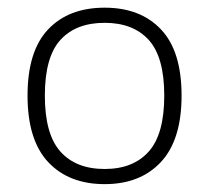

<svg xmlns="http://www.w3.org/2000/svg" viewBox="-20 -766 532 488"><path d="M50 -523Q50 -636 102.2 -691.2Q154.5 -746.5 246 -746.5Q337 -746.5 389.2 -691.2Q441.5 -636 441.5 -523Q441.5 -410.5 389 -354.2Q336.5 -298 246 -298Q155 -298 102.5 -354Q50 -410 50 -523ZM397.5 -523Q397.5 -621 358 -664.5Q318.5 -708 246 -708Q173 -708 133.5 -664.5Q94 -621 94 -523Q94 -425 133.5 -380.8Q173 -336.5 246 -336.5Q318.5 -336.5 358 -380.8Q397.5 -425 397.5 -523Z"/></svg>

Font: Encode Sans Semi Expanded ExLight
Style: Regular
Weight: 275
Width: 6
Designer: Multiple Designers
Foundry: Impallari Type
Version: Version 2.000